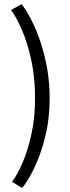

<svg xmlns="http://www.w3.org/2000/svg" viewBox="-20 -718 342 940"><path d="M88.6 202.4Q117.6 167 148.7 102.1Q179.9 37.3 201.5 -49.6Q223.1 -136.5 223.1 -237.5Q223.1 -315.5 210.1 -386.4Q197.2 -457.3 176.6 -517.3Q155.9 -577.4 131.9 -623.4Q107.9 -669.4 85.8 -697.6L33.8 -668.9Q58.9 -636.6 86.3 -574.2Q113.7 -511.8 132.6 -426Q151.6 -340.2 151.6 -237.5Q151.6 -141.1 133.5 -59.7Q115.5 21.8 89.2 81.4Q62.9 140.9 38.9 172.3Z"/></svg>

Font: League Spartan Extralight
Style: Regular
Weight: 200
Foundry: The League of Moveable Type
Version: Version 2.300; ttfautohint (v1.8.3)